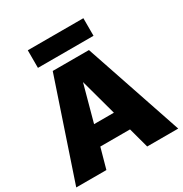

<svg xmlns="http://www.w3.org/2000/svg" viewBox="-194 -982 1071 1125"><g transform="rotate(-30 342.0 -419.0)"><path d="M687 0H477L440 -137H239L201 0H-3L219 -660H464ZM273 -269H407L340 -515ZM529 -838V-719H153V-838Z"/></g></svg>

Font: Work Sans ExtraBold
Style: Regular
Weight: 800
Designer: Wei Huang
Foundry: Wei Huang
Version: Version 2.012; ttfautohint (v1.8.3)